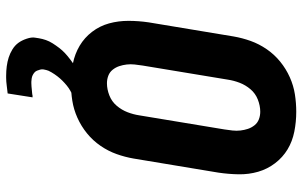

<svg xmlns="http://www.w3.org/2000/svg" viewBox="-204 -580 1007 640"><g transform="rotate(90 300.0 -259.5)"><path d="M257 8Q223 8 191 1.5Q159 -5 132 -21Q105 -37 85.5 -62.5Q66 -88 57.5 -119Q49 -150 49 -183.5Q49 -217 54 -251L101 -534Q106 -563 116 -591Q126 -619 143.5 -644.5Q161 -670 185 -689.5Q209 -709 237 -721.5Q265 -734 294 -738.5Q323 -743 352 -743Q386 -743 418.5 -736.5Q451 -730 477.5 -714Q504 -698 523.5 -672.5Q543 -647 552 -616Q561 -585 560.5 -551.5Q560 -518 555 -484L508 -201Q503 -172 493 -144Q483 -116 465.5 -90.5Q448 -65 424 -45.5Q400 -26 372 -13.5Q344 -1 315 3.5Q286 8 257 8ZM257 -112Q277 -112 297.5 -120Q318 -128 332 -144.5Q346 -161 353.5 -180.5Q361 -200 364 -220L411 -504Q413 -517 414.5 -530.5Q416 -544 414.5 -557Q413 -570 409 -582Q405 -594 397 -604Q389 -614 377 -618.5Q365 -623 352 -623Q332 -623 311.5 -615Q291 -607 277 -590.5Q263 -574 255.5 -554.5Q248 -535 245 -515L198 -231Q196 -218 194.5 -204.5Q193 -191 194.5 -178Q196 -165 200 -153Q204 -141 212 -131Q220 -121 232 -116.5Q244 -112 257 -112ZM232 224Q216 224 200.5 222Q185 220 171 215.5Q157 211 144 203Q131 195 122.5 183.5Q114 172 108.5 155.5Q103 139 105 128L107 115Q109 103 113 91.5Q117 80 124 69Q131 58 139 47.5Q147 37 156 28.5Q165 20 177.5 10.5Q190 1 197 -3L206 -8H304L303 0Q293 4 283 9.5Q273 15 264.5 22Q256 29 248.5 36.5Q241 44 234 53Q227 62 220.5 73Q214 84 213 90L211 99Q210 105 211.5 110.5Q213 116 215 121Q217 126 221 129.5Q225 133 230 135.5Q235 138 241.5 139Q248 140 252 140H257Q262 140 267.5 139.5Q273 139 278 138.5Q283 138 289 137.5Q295 137 298 136H304L291 219Q284 220 278 220.5Q272 221 265.5 222Q259 223 251.5 223.5Q244 224 239 224Z"/></g></svg>

Font: Iosevka Aile Heavy
Style: Italic
Weight: 900
Italic angle: -9°
Designer: Belleve Invis
Foundry: Belleve Invis
Version: Version 31.1.0; ttfautohint (v1.8.4)